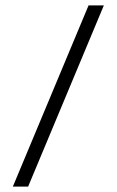

<svg xmlns="http://www.w3.org/2000/svg" viewBox="-20 -690 432 710"><path d="M27.5 0 307.5 -670H364L84 0Z"/></svg>

Font: Newsreader Text
Style: Regular
Weight: 400
Designer: Hugues Gentile
Foundry: Production Type
Version: Version 1.002